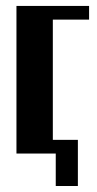

<svg xmlns="http://www.w3.org/2000/svg" viewBox="-20 -515 324 644"><path d="M35.2 0V-495.1H278.8V-449.2H157.2V-45.9H241.2V108.9H167V0Z"/></svg>

Font: Moniqa Black Paragraph
Style: Regular
Weight: 900
Designer: Rajesh Rajput
Foundry: Rajesh Rajput
Version: Version 1.000